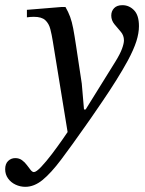

<svg xmlns="http://www.w3.org/2000/svg" viewBox="-96 -502 562 742"><path d="M2 220Q-18 220 -36 211.5Q-54 203 -65 187.5Q-76 172 -76 152Q-76 131 -64.5 120Q-53 109 -37 109Q-22 109 -11 117Q0 125 8 136Q16 147 22.5 155Q29 163 35 163Q44 163 63 143Q82 123 104 94Q126 65 144.5 38.5Q163 12 171 0L213 -79H235L350 -264Q368 -293 375.5 -313.5Q383 -334 383 -346Q383 -365 371 -379Q359 -393 346.5 -408Q334 -423 334 -442Q334 -459 345 -470.5Q356 -482 377 -482Q403 -482 422 -462.5Q441 -443 441 -401Q441 -374 431 -342.5Q421 -311 398 -268Q379 -233 353 -191.5Q327 -150 301 -112Q275 -74 256.5 -47Q238 -20 234 -15Q180 62 140.5 114.5Q101 167 68.5 193.5Q36 220 2 220ZM230 -63 168 25 108 -343Q104 -368 98.5 -389.5Q93 -411 79 -424Q65 -437 35 -437Q28 -437 21.5 -436.5Q15 -436 8 -435V-464L142 -475H157Q168 -456 175 -437Q182 -418 187 -391.5Q192 -365 198 -325L220 -179Z"/></svg>

Font: STIX Two Text
Style: Italic
Weight: 400
Italic angle: -12°
Designer: Ross Mills, John Hudson & Paul Hanslow, Tiro Typeworks Ltd; with prior portions MicroPress Inc. and Coen Hoffman, Elsevi
Foundry: Tiro Typeworks Ltd
Version: Version 2.13 b171